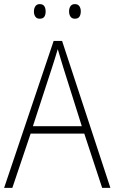

<svg xmlns="http://www.w3.org/2000/svg" viewBox="-20 -914 557 934"><path d="M477 0 390 -264H129L40 0H0L241 -715H282L517 0ZM288 -585Q282 -605 275 -628Q268 -651 261 -675Q254 -652 247 -629Q240 -606 233 -585L140 -300H378ZM145 -858Q145 -873 152 -883.5Q159 -894 173 -894Q189 -894 195.5 -884Q202 -874 202 -858Q202 -842 195.5 -832.5Q189 -823 173 -823Q159 -823 152 -833Q145 -843 145 -858ZM316 -859Q316 -874 323 -884Q330 -894 344 -894Q359 -894 366 -884Q373 -874 373 -859Q373 -843 366.5 -833Q360 -823 344 -823Q330 -823 323 -833Q316 -843 316 -859Z"/></svg>

Font: Noto Sans Khmer SemiCondensed ExtraLight
Style: Regular
Weight: 200
Width: 4
Designer: Danh Hong and the Monotype Design Team
Foundry: Monotype Imaging Inc.
Version: Version 2.004; ttfautohint (v1.8.4.7-5d5b)